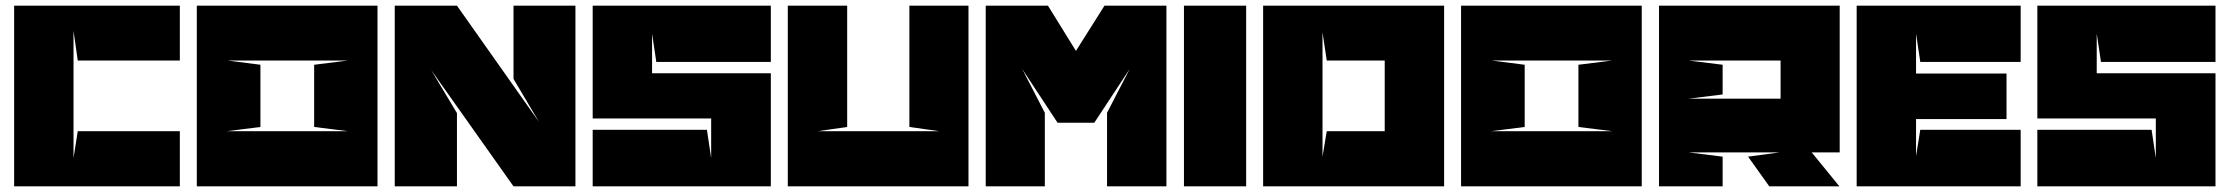

<svg xmlns="http://www.w3.org/2000/svg" viewBox="-20 -659 7885 679"><path d="M240 -550 255 -445H616V-639H30V0H616V-195H255L240 -100V-550Z M784 -445H1211L1091 -430V-210L1211 -195H782L901 -210V-430L784 -445ZM1315 0V-639H676V0H1315Z M1886 -228 1596 -639H1376V0H1596V-259L1505 -411L1796 0H2015V-639H1796V-380Z M2076 -639V-240H2495V-100L2480 -200H2076V0H2706V-400H2286V-540L2301 -440H2706V-639H2076Z M2872 -195 2976 -210V-639H2766V0H3405V-639H3196V-210L3302 -195H2872Z M3595 -415 3720 -225H3850L3975 -415L3895 -260V0H4105V-639H3886L3785 -479L3686 -639H3466V0H3675V-260L3595 -415Z M4167 0H4387V-639H4167V0Z M4672 -195 4657 -105V-545L4672 -445H4877V-195ZM5087 0V-639H4447V0Z M5255 -445H5682L5562 -430V-210L5682 -195H5253L5372 -210V-430L5255 -445ZM5786 0V-639H5147V0H5786Z M6277 -445V-310H5951L6072 -325V-430L5951 -445H6277ZM6273 -120 6162 -105 6237 0H6485L6387 -120H6486V-639C6276 -639 6057 -639 5847 -639V0H6072V-105L5952 -120H6273Z M6756 -107V-238H7076V-399H6756V-540L6771 -440H7126V-639H6546V0H7126V-200H6771Z M7185 -639V-240H7604V-100L7589 -200H7185V0H7815V-400H7395V-540L7410 -440H7815V-639H7185Z"/></svg>

Font: Banana Brick
Style: Regular
Weight: 400
Designer: artmaker
Foundry: artmaker
Version: Version 4.000 2011 initial release